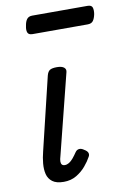

<svg xmlns="http://www.w3.org/2000/svg" viewBox="-88 -824 592 893"><g transform="rotate(-10 207.5 -377.5)"><path d="M140 16Q105 16 86.5 2Q68 -12 62.5 -34.5Q57 -57 59.5 -84.5Q62 -112 69 -139L152 -484Q157 -503 167.5 -509Q178 -515 200 -515Q223 -515 233.5 -506.5Q244 -498 240 -484L145 -106Q140 -90 140 -80Q140 -70 144.5 -65Q149 -60 158 -60Q168 -60 178 -66Q188 -72 198 -84Q208 -96 218 -111Q225 -121 236 -122Q247 -123 259 -114Q273 -106 276 -96.5Q279 -87 273 -78Q263 -59 244.5 -37Q226 -15 200 0.5Q174 16 140 16ZM116 -686Q97 -686 92.5 -698Q88 -710 92 -728Q95 -749 103.5 -760Q112 -771 129 -771H390Q409 -771 413 -759Q417 -747 414 -728Q410 -708 402 -697Q394 -686 376 -686Z"/></g></svg>

Font: Playwrite DE SAS
Style: Regular
Weight: 400
Designer: Veronika Burian, José Scaglione
Foundry: TypeTogether
Version: Version 1.002